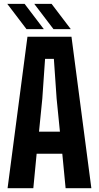

<svg xmlns="http://www.w3.org/2000/svg" viewBox="-20 -994 522 1014"><path d="M20 0 125 -800H357.5L462.5 0H326.5L309 -182H173.5L156 0ZM186 -298.5H296.5L279 -473.5L264.5 -683H218L203.5 -473.5ZM262.5 -840 161 -973.5H252.5L354 -840ZM120 -840 18.5 -973.5H110L211.5 -840Z"/></svg>

Font: Big Shoulders Text Thin ExtraBold
Style: Regular
Weight: 800
Version: Version 2.002